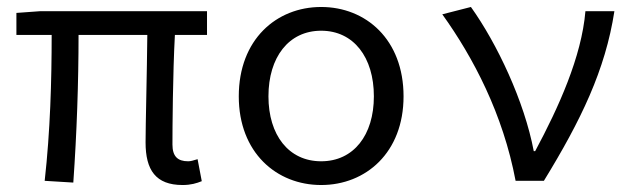

<svg xmlns="http://www.w3.org/2000/svg" viewBox="-20 -518 1840 550"><path d="M503 12C527 12 543 7 558 1L546 -62C533 -58 526 -56 519 -56C489 -56 474 -70 474 -104C474 -151 475 -308 481 -418H573V-486H96L27 -481V-418H128C128 -287 124 -143 108 0L190 5C200 -137 205 -282 205 -418H402C401 -312 397 -160 397 -110C397 -31 426 12 503 12Z M900 12C1028 12 1136 -81 1136 -242C1136 -405 1028 -498 900 -498C772 -498 664 -405 664 -242C664 -81 772 12 900 12ZM900 -56C807 -56 749 -131 749 -242C749 -354 807 -430 900 -430C993 -430 1051 -354 1051 -242C1051 -131 993 -56 900 -56Z M1457 0H1538C1644 -173 1714 -317 1740 -486H1657C1646 -355 1580 -210 1513 -85H1509C1482 -228 1404 -393 1329 -498L1247 -477C1336 -353 1421 -191 1457 0Z"/></svg>

Font: Hasklig
Style: Regular
Weight: 400
Monospace: yes
Designer: Paul D. Hunt, Teo Tuominen
Foundry: Adobe Systems Incorporated
Version: Version 2.030;PS 1.0;hotconv 16.6.51;makeotf.lib2.5.65220